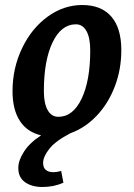

<svg xmlns="http://www.w3.org/2000/svg" viewBox="-20 -531 535 766"><path d="M340 -330Q340 -380 325 -407Q310 -434 283 -434Q224 -434 189.5 -361.5Q155 -289 155 -168Q155 -119 170 -92Q185 -65 213 -65Q271 -65 305.5 -137Q340 -209 340 -330ZM53 139Q53 109 76 73.5Q99 38 144 9Q88 -4 59 -49Q30 -94 30 -167Q30 -259 68 -338.5Q106 -418 170 -464.5Q234 -511 308 -511Q384 -511 424 -465Q464 -419 464 -331Q464 -254 438 -186Q412 -118 366 -69.5Q320 -21 262 0Q202 31 177 62.5Q152 94 152 119Q152 138 163 147Q174 156 193 156Q207 156 224 151L233 198Q195 215 149 215Q107 215 80 196Q53 177 53 139Z"/></svg>

Font: Andada Pro
Style: Bold Italic
Weight: 700
Italic angle: -7°
Designer: Carolina Giovagnoli
Foundry: Huerta Tipografica
Version: Version 3.005; ttfautohint (v1.8.4)